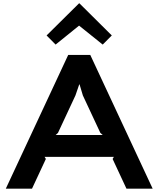

<svg xmlns="http://www.w3.org/2000/svg" viewBox="-20 -1143 960 1163"><path d="M316.9 -325.2H602.1L587.9 -337.9L481.9 -564.9L461.9 -631.8H460L437 -564.9L331.1 -337.9ZM526.9 -810.1 904.8 0H746.1L662.1 -180.2L669.9 -192.9H250L257.8 -180.2L173.8 0H15.1L393.1 -810.1ZM460.9 -1123 657.2 -928.2 602.1 -873 459 -987.8 316.9 -873 262.2 -928.2 459 -1123Z"/></svg>

Font: Sinkin Sans 600 SemiBold
Style: Regular
Weight: 600
Designer: Keith Bates
Foundry: K-Type
Version: Sinkin Sans (version 1.0)  by Keith Bates   •   © 2014   www